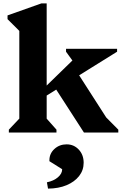

<svg xmlns="http://www.w3.org/2000/svg" viewBox="-20 -785 733 1137"><path d="M32.4 0V-17.2L110.4 -99.6L94.4 -71.6V-638.2L137.4 -559.2L24.6 -671.6V-693.8L225.4 -765H256.4V-55.2L240.6 -100.2L314.4 -17.2V0ZM477.2 0 290.2 -289.6 418 -386.8 641 -39.6 555 -58V-144L680.6 -17.2V0ZM242.2 -210.4V-264.6L445.6 -462.6L482 -374.6H446.6L371 -478.8V-496H673.4V-478.8ZM264.4 332 257.8 294.6Q298 286.4 323.1 264.8Q348.2 243.2 348.2 217L272.6 169.6V163.8Q272.6 124.4 302.3 97.1Q332 69.8 374.6 69.8Q417.6 69.8 446.5 100.9Q475.4 132 475.4 178.8Q475.4 223 448.5 257.4Q421.6 291.8 374.5 311.6Q327.4 331.4 264.4 332Z"/></svg>

Font: Platypi Light
Style: Regular
Weight: 300
Designer: David Sargent
Foundry: Bolt Cutter Type
Version: Version 1.200